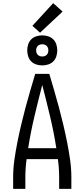

<svg xmlns="http://www.w3.org/2000/svg" viewBox="-20 -1207 540 1227"><path d="M64 0V-74Q64 -130 72 -186Q80 -242 91 -297.5Q102 -353 115 -408Q128 -463 142.5 -517.5Q157 -572 173 -626.5Q189 -681 205 -735H295Q311 -681 327 -626.5Q343 -572 357.5 -517.5Q372 -463 385 -408Q398 -353 409 -297.5Q420 -242 428 -186Q436 -130 436 -74V0H358V-74Q358 -103 356 -132Q354 -161 350 -190H150Q146 -161 144 -132Q142 -103 142 -74V0ZM340 -260Q324 -362 300 -463Q276 -564 250 -664Q224 -564 200 -463Q176 -362 160 -260ZM250 -789Q231 -789 212 -795Q193 -801 179.5 -814.5Q166 -828 160 -847Q154 -866 154 -885Q154 -904 160 -923Q166 -942 179.5 -955.5Q193 -969 212 -975Q231 -981 250 -981Q269 -981 288 -975Q307 -969 320.5 -955.5Q334 -942 340 -923Q346 -904 346 -885Q346 -866 340 -847Q334 -828 320.5 -814.5Q307 -801 288 -795Q269 -789 250 -789ZM250 -846Q258 -846 265.5 -848.5Q273 -851 278.5 -856.5Q284 -862 286.5 -869.5Q289 -877 289 -885Q289 -893 286.5 -900.5Q284 -908 278.5 -913.5Q273 -919 265.5 -921.5Q258 -924 250 -924Q242 -924 234.5 -921.5Q227 -919 221.5 -913.5Q216 -908 213.5 -900.5Q211 -893 211 -885Q211 -877 213.5 -869.5Q216 -862 221.5 -856.5Q227 -851 234.5 -848.5Q242 -846 250 -846ZM236 -998 187 -1042 320 -1187 380 -1133Z"/></svg>

Font: Zed Sans
Style: Regular
Weight: 400
Designer: Belleve Invis
Foundry: Belleve Invis
Version: Version 1.0.0; ttfautohint (v1.8.4)